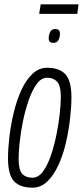

<svg xmlns="http://www.w3.org/2000/svg" viewBox="-20 -857 383 887"><path d="M130 10Q73 10 45 -19.5Q17 -49 17 -126Q17 -170 23.5 -225.5Q30 -281 43.5 -337Q57 -393 78 -439.5Q99 -486 129 -515Q159 -544 198 -544Q254 -544 282 -514Q310 -484 310 -408Q310 -363 303.5 -307Q297 -251 284 -195.5Q271 -140 249.5 -93.5Q228 -47 198.5 -18.5Q169 10 130 10ZM130 -36Q157 -36 178 -64Q199 -92 214.5 -137Q230 -182 240.5 -233.5Q251 -285 256 -331.5Q261 -378 261 -409Q261 -461 244 -479.5Q227 -498 198 -498Q171 -498 150 -469.5Q129 -441 113 -395.5Q97 -350 86.5 -299Q76 -248 71 -201.5Q66 -155 66 -125Q66 -72 82.5 -54Q99 -36 130 -36ZM226 -659Q205 -659 205 -679Q205 -695 211.5 -709Q218 -723 236 -723Q257 -723 257 -701Q257 -686 250.5 -672.5Q244 -659 226 -659ZM161 -793 168 -837H343L337 -793Z"/></svg>

Font: Georama Condensed Light
Style: Italic
Weight: 300
Width: 3
Italic angle: -9°
Designer: Jean-Baptiste Levee
Foundry: Production Type
Version: Version 1.000